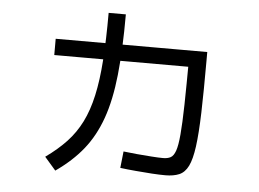

<svg xmlns="http://www.w3.org/2000/svg" viewBox="-50 -709 1099 816"><g transform="rotate(5 500.0 -301.0)"><path d="M681.3 21.3Q657.3 21.3 623.8 19.2Q590.3 17 554.5 13.8Q518.7 10.7 488 6.7L495.7 -64Q520.7 -60.7 553 -57.9Q585.3 -55.1 616 -52.9Q646.6 -50.7 665.3 -50.7Q685 -50.7 697.6 -57.6Q710.3 -64.4 718.3 -87Q726.3 -109.7 730.4 -156.9Q734.6 -204 736.3 -283.9Q737.9 -363.7 738.6 -485.3L782.7 -446.6H166.7V-516H813.3V-480Q813.3 -347.3 810.7 -257.7Q808 -168 800.5 -112.5Q793 -57 778.7 -28Q764.3 1 740.3 11.2Q716.3 21.3 681.3 21.3ZM166 -12.7Q217.6 -49.4 254.5 -88.7Q291.3 -128 315.8 -177Q340.3 -226 354.8 -291.2Q369.3 -356.3 375.3 -443.3Q381.3 -530.3 381.3 -645.3H454.7Q454.7 -494.7 443.2 -386.2Q431.7 -277.7 404 -199.8Q376.4 -122 330.2 -64.3Q284 -6.7 213.7 42.3Z"/></g></svg>

Font: M PLUS 1 Thin
Style: Regular
Weight: 100
Designer: Coji Morishita
Foundry: UNDERFOREST DESIGN
Version: Version 1.001